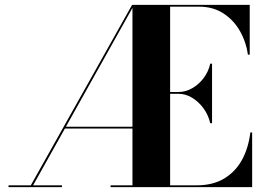

<svg xmlns="http://www.w3.org/2000/svg" viewBox="-20 -770 1088 790"><path d="M102.5 0 523.5 -750H532L112 0ZM15 0V-7.5H235V0ZM244.5 -241 246 -248.5H535V-241ZM435 0V-7.5H790Q856 -7.5 902.5 -35.5Q949 -63.5 975.8 -112.5Q1002.5 -161.5 1010 -225H1017.5V0ZM525 0V-750H680V0ZM845 -263Q837.5 -296.5 817.5 -324Q797.5 -351.5 770.5 -367.8Q743.5 -384 715 -384H655V-391.5H715Q743.5 -391.5 770.5 -406.8Q797.5 -422 817.5 -448.2Q837.5 -474.5 845 -508H852.5V-263ZM1000 -545Q992.5 -598.5 966.5 -643.5Q940.5 -688.5 898.2 -715.5Q856 -742.5 800 -742.5H525V-750H1007.5V-545Z"/></svg>

Font: Bodoni Moda 28pt
Style: Bold
Weight: 700
Designer: Owen Earl
Foundry: indestructible type
Version: Version 2.005